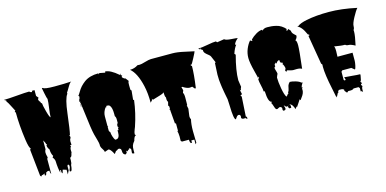

<svg xmlns="http://www.w3.org/2000/svg" viewBox="-81 -1205 3633 1807"><g transform="rotate(-15 1736.0 -301.0)"><path d="M301.3 -164.6Q283.2 -188 283.2 -209.5L292 -220.7H283.2Q283.2 -231.4 274.9 -245.4Q266.6 -259.3 265.1 -262.7V-176.3Q256.3 -163.6 256.3 -146.2Q256.3 -128.9 265.1 -97.2L257.3 -85V61Q247.6 49.8 247.6 27.3H230.5Q229 27.3 220.9 32.7Q212.9 38.1 212.4 38.6V50.3L204.1 61H195.8V38.6Q185.5 50.3 168.9 50.3L160.2 61L151.4 50.3L124 -209.5L133.3 -220.7Q117.7 -228.5 105.5 -312Q84.5 -460.4 84.5 -584.5L75.7 -590.3L84.5 -601.1Q81.5 -606 68.8 -631.8Q37.1 -696.3 26.9 -703.6V-714.8L6.8 -726.6Q50.3 -726.6 134.3 -733.9Q218.3 -741.2 257.3 -741.2Q265.6 -730 283.2 -730V-741.2H309.1V-684.6L327.6 -662.1L318.8 -651.4Q318.8 -635.3 329.6 -624.5Q335.9 -618.2 335.2 -616.7Q334.5 -615.2 334.5 -612.5Q334.5 -609.9 336.9 -607.2Q339.4 -604.5 341.8 -604.5L344.7 -606Q344.7 -586.4 362.3 -521Q379.9 -455.6 389.6 -455.6V-456.1Q389.6 -486.3 397.9 -542.5Q406.2 -598.6 406.2 -628.9Q400.9 -637.2 390.6 -688.7Q380.4 -740.2 380.4 -741.2H389.6Q402.8 -725.6 500.5 -725.6Q598.1 -725.6 664.1 -730Q651.4 -727.5 627.7 -686.5Q604 -645.5 598.6 -639.6V-627.9Q568.4 -590.3 551.8 -448.2Q532.7 -286.1 521 -244.1H512.2L521 -232.9V-220.7Q510.3 -206.5 510.3 -189Q510.3 -171.4 512.2 -153.8H497.6L503.9 -142.6Q493.2 -128.9 493.2 -109.1Q493.2 -89.4 494.1 -85Q490.7 -80.1 488.3 -67.9Q481.9 -40 468.3 -40V-16.1Q468.3 15.6 459.5 27.3Q454.6 85.4 442.4 85.4L432.6 84.5V71.8Q432.6 70.3 437.7 58.6Q442.9 46.9 442.9 38.1Q442.9 29.3 442.4 27.3L432.6 16.1L423.8 27.3V71.8L406.7 106.9V61L371.6 50.3L362.3 84.5L354 71.8V50.3H344.7V71.8Q337.9 62.5 333.3 23.2Q328.6 -16.1 328.6 -38.6Q328.6 -61 309.1 -85L318.8 -97.2Q301.3 -126 301.3 -164.6Z M883.3 35.6Q855 -21 835 -21Q834 -21 797.9 -7.8Q796.9 -22.5 782.5 -42.7Q768.1 -63 768.1 -83H769Q769 -100.6 759.3 -133.8Q749.5 -167 742.7 -193.8Q735.8 -220.7 727.3 -278.3Q718.8 -335.9 710.7 -405.5Q702.6 -475.1 696.8 -512.7L693.4 -510.7L689.9 -511.7L699.7 -523.4H689.9V-535.6H691.4L689.9 -546.9L694.3 -545.9Q700.7 -559.6 700.7 -572.3L699.7 -580.1H690.4Q697.3 -582.5 713.9 -611.8Q730.5 -641.1 749 -661.4Q767.6 -681.6 790.5 -698.7Q843.8 -738.3 930.7 -738.3V-727.5L939.9 -738.3L995.1 -727.5V-738.3Q1045.4 -738.3 1122.1 -671.4L1131.8 -682.1L1132.8 -673.3L1124 -671.4L1142.1 -659.2L1132.8 -648.9Q1135.7 -642.6 1146 -634.3Q1156.2 -626 1162.6 -626H1164.6L1190.4 -591.8H1183.6Q1180.7 -579.1 1180.7 -551.3Q1180.7 -523.4 1181.6 -511.7L1190.4 -501L1181.6 -411.1H1190.4Q1174.8 -285.2 1132.8 -162.1Q1130.9 -156.7 1124.5 -141.6Q1112.3 -111.8 1112.3 -93.8L1122.1 -83Q1111.3 -83 1103.5 -67.6Q1095.7 -52.2 1093.3 -37.6Q1074.7 -16.1 1069.1 1Q1063.5 18.1 1063.5 44.4V75.7H1053.7Q1042 75.7 1042 62.5L1044.4 37.1Q1044.4 21 1024.9 18.6V29.3L1018.6 28.3L1004.9 42L995.1 32.2V53.2L981.4 65.4Q966.8 62.5 960.7 51Q954.6 39.6 955.1 27.8Q956.5 -2.9 930.7 -2.9Q924.3 -2.9 916.7 3.9Q909.2 10.7 907.5 10.7Q905.8 10.7 903.8 7.8ZM930.7 -93.8Q966.3 -93.8 966.3 -157.2Q966.3 -168 965.3 -173.3H975.6V-196.3H985.4L975.6 -207V-219.2Q975.6 -230 985.4 -240.7V-275.4Q985.4 -297.9 975.6 -308.6V-333.5Q975.6 -389.6 957.5 -413.1Q949.7 -422.9 939 -422.9H921.9V-411.1H912.6Q884.8 -372.1 884.8 -331.5V-240.7Q884.8 -234.4 890.6 -229.5H884.8V-196.3Q884.8 -183.6 896 -173.3Q896 -156.2 904.1 -131.3Q912.1 -106.4 921.9 -93.8ZM699.7 -489.7H689.9V-501ZM699.7 -479H689.9L691.4 -484.4Z M1649.4 17.6 1651.9 131.8 1641.6 143.6V98.1H1612.3V121.1H1602.1Q1592.3 111.3 1592.3 85.9H1523.9L1514.2 75.2L1515.1 33.2Q1515.1 -1 1504.9 -26.9L1514.2 -15.1V-95.2H1504.9L1494.6 -220.7V-230.5L1487.8 -238.3L1494.6 -240.7V-264.2L1486.3 -275.4L1494.6 -308.6Q1485.8 -321.3 1485.8 -336.9Q1485.8 -352.5 1486.3 -354.5Q1477.1 -366.2 1477.1 -391.1V-407.7Q1472.2 -397 1420.9 -382.8Q1369.6 -368.7 1362.8 -365.2L1354 -377.4V-365.2L1334.5 -343.8Q1334.5 -436.5 1317.9 -509.3Q1287.1 -643.6 1227.1 -692.9Q1271 -692.9 1305.7 -716.8Q1311 -715.8 1326.9 -715.8Q1342.8 -715.8 1383.1 -727.8Q1423.3 -739.7 1442.4 -739.7H1651.9Q1699.7 -739.7 1767.8 -724.1Q1835.9 -708.5 1858.4 -704.6Q1858.4 -698.7 1830.8 -646.7Q1803.2 -594.7 1799.3 -591.8H1790.5V-580.1H1799.3Q1799.3 -498.5 1780.3 -365.2H1770.5L1751 -388.2Q1737.8 -385.3 1727.5 -385.3Q1699.7 -385.3 1660.6 -411.1H1651.9L1660.6 -377.4L1651.9 -354.5Q1661.6 -342.8 1661.6 -307.1Q1661.6 -271.5 1661.1 -252.4Q1660.6 -233.4 1660.6 -230.5Q1660.2 -230.5 1658.2 -232.9Q1656.2 -232.9 1656.2 -229.5L1662.6 -198.2L1652.8 -125.5Q1652.8 -107.4 1660.6 -95.2Q1649.4 -49.8 1649.4 17.6Z M2176.8 -170.4 2165.5 14.6Q2175.8 14.6 2175.8 32.2V37.6Q2159.7 34.2 2156.2 20V26.9L2144 27.3Q2135.3 28.3 2127.4 23.9Q2119.6 19.5 2119.6 13.4Q2119.6 7.3 2120.6 3.9H2121.6Q2121.6 -18.6 2104 -18.6Q2092.3 -18.6 2081.5 -3.2Q2070.8 12.2 2068.8 14.6Q2048.3 13.7 2045.4 -126Q2043.9 -180.2 2042.5 -187.3Q2041 -194.3 2037.4 -213.1Q2033.7 -231.9 2032.5 -238.3Q2031.2 -244.6 2028.1 -262Q2024.9 -279.3 2023.9 -287.1L2020 -310.5Q2017.6 -326.2 2016.6 -335.7Q2015.6 -345.2 2013.9 -359.6Q2012.2 -374 2011.2 -385.3Q2009.8 -411.6 2009.8 -435.5L2015.6 -550.8H2024.4L1995.6 -617.7Q1991.7 -627 1976.3 -638.4Q1960.9 -649.9 1948.7 -662.8Q1936.5 -675.8 1937 -692.4V-696.3L1917 -709L1922.9 -719.7L1908.2 -709L1898.9 -719.7Q1931.2 -719.7 1990.5 -731Q2049.8 -742.2 2076.7 -742.2L2085.9 -731L2156.2 -742.2Q2169.4 -729 2222.4 -725.6Q2275.4 -722.2 2283.7 -719.7Q2283.2 -719.2 2279.5 -715.8Q2275.9 -712.4 2274.7 -710.9Q2273.4 -709.5 2269.8 -706.1Q2266.1 -702.6 2264.2 -700.4Q2262.2 -698.2 2259 -694.6Q2255.9 -690.9 2254.2 -688.2Q2252.4 -685.5 2250.2 -682.1Q2248 -678.7 2246.6 -675.8Q2244.1 -669.4 2244.1 -663.1H2253.9Q2231.9 -637.7 2214.4 -584.5L2224.6 -573.2Q2185.5 -428.2 2185.5 -334.5L2195.3 -267.6Q2187.5 -257.3 2185.5 -235.8L2175.8 -245.6L2185.5 -199.2L2165.5 -189Q2176.8 -189 2176.8 -170.4Z M2707.5 -293Q2696.3 -293 2652.3 -306.2L2644 -293.9L2635.3 -306.2Q2635.3 -312 2639.6 -317.6Q2644 -323.2 2644 -330.1Q2644 -336.9 2638.2 -353.3Q2632.3 -369.6 2626.5 -373L2635.3 -385.3L2628.4 -383.8L2626.5 -393.6L2617.7 -385.3Q2607.4 -402.8 2607.4 -409.9Q2607.4 -417 2608.4 -418.9Q2597.2 -418.9 2587.2 -410.9Q2577.1 -402.8 2575.2 -390.1L2573.7 -397L2564.9 -404.8V-397Q2554.2 -397 2554.2 -382.3Q2554.2 -379.9 2555.7 -371.1L2545.9 -362.3L2544.9 -357.9Q2544.9 -347.7 2551.5 -328.1Q2558.1 -308.6 2558.1 -297.9Q2556.2 -295.9 2550 -280.8Q2543.9 -265.6 2543.9 -264.2Q2543.9 -222.7 2555.2 -157.7Q2566.4 -92.8 2583 -68.8Q2588.9 -68.8 2595.2 -79.6Q2601.6 -90.3 2608.4 -90.3V-102.1Q2618.7 -115.7 2621.1 -131.6Q2623.5 -147.5 2628.2 -163.1Q2632.8 -178.7 2648.9 -194.3Q2670.9 -194.3 2705.8 -183.8Q2740.7 -173.3 2754.4 -158.2V-159.7L2765.1 -158.2Q2747.6 -132.8 2744.6 -113.8H2754.4L2744.6 -102.1L2746.1 -89.4Q2746.1 -57.1 2717.8 -22Q2707.5 -9.3 2706.1 -1.5L2696.8 -11.7Q2689.5 -2 2675.5 21Q2661.6 43.9 2652.3 55.2V44.4L2635.3 67.4Q2630.9 46.9 2618.7 28.8Q2606.4 10.7 2590.8 10.7L2600.6 22.5V44.4L2587.4 45.9Q2573.7 46.9 2573.7 22.5H2555.7Q2546.9 9.8 2537.1 4.9Q2538.6 10.3 2541.5 17.6Q2545.9 30.3 2545.9 44.4L2525.9 55.2L2516.1 44.4L2517.1 27.3Q2517.1 20.5 2510.5 15.6Q2503.9 10.7 2498 10.7Q2492.2 10.7 2482.4 16.6Q2472.7 22.5 2467.8 22.5Q2457.5 22.5 2450.7 5.6Q2443.8 -11.2 2439 -28.1Q2434.1 -44.9 2428.7 -44.9L2439 -57.6Q2403.3 -57.6 2399.4 -170.4H2389.2Q2389.2 -191.9 2379.4 -232.4Q2369.6 -272.9 2369.6 -293.9L2382.3 -311L2379.9 -316.9L2369.6 -306.6V-316.9Q2366.2 -333.5 2354 -378.9Q2331.1 -466.8 2331.1 -511.7Q2331.1 -556.6 2347.9 -597.9Q2364.7 -639.2 2389.2 -667.5L2409.2 -656.2V-672.4Q2432.6 -696.8 2465.3 -716.1Q2498 -735.4 2525.9 -735.8V-724.6Q2532.7 -733.4 2544.2 -739.7Q2555.7 -746.1 2576.4 -746.1Q2597.2 -746.1 2617.4 -744.4Q2637.7 -742.7 2664.1 -736.3Q2713.9 -725.1 2754.4 -678.7H2744.6V-667.5H2754.4L2765.1 -678.7L2784.2 -656.2Q2784.2 -636.2 2802.2 -619.6Q2820.3 -603 2822.8 -600.1Q2822.8 -577.1 2801.3 -557.6Q2814.9 -553.2 2814.9 -506.3Q2814.9 -459.5 2793.9 -283.2Q2775.4 -293.9 2745.6 -293.9ZM2583 13.7Q2582 19 2575.2 22.5Q2583 22.5 2583 13.7ZM2471.2 9.8Q2470.2 8.8 2469.2 8.8Q2468.3 8.8 2468.3 10.7Q2468.3 9.8 2471.2 9.8Z M3180.7 32.2 3159.2 31.7 3144.5 43.5 3125 21V8.8Q3115.2 -1.5 3096.2 -1.5H3076.7L3066.4 8.8V21Q3057.6 21 3051.8 38.1Q3045.9 55.2 3037.6 55.2V65.4Q3032.7 39.1 3018.1 -31.2Q2987.3 -174.8 2987.3 -250.5Q2987.3 -265.6 2988.3 -272.9L2979 -284.2L2931.2 -567.4H2940.9V-579.1H2931.2Q2929.7 -581.5 2925 -591.1Q2920.4 -600.6 2918.9 -603.5Q2917.5 -606.4 2913.1 -615Q2908.7 -623.5 2906.5 -627Q2904.3 -630.4 2899.7 -637.5Q2895 -644.5 2891.8 -647.9Q2888.7 -651.4 2883.8 -657Q2878.9 -662.6 2874.5 -666Q2859.9 -676.3 2852.1 -680.2H2862.8Q2889.2 -702.6 2954.6 -715.8Q3049.3 -734.9 3172.6 -734.9Q3295.9 -734.9 3444.3 -702.6Q3424.8 -681.2 3395.3 -626.2Q3365.7 -571.3 3365.7 -546.4Q3365.7 -521.5 3356 -510.7L3356.9 -494.6Q3356.9 -455.6 3336.4 -363.8Q3295.9 -386.2 3274.4 -386.2Q3252.9 -386.2 3243.2 -397Q3217.3 -397 3199 -399.7Q3180.7 -402.3 3163.8 -404.8Q3147 -407.2 3137.7 -408.7Q3146.5 -403.8 3146.5 -359.4L3144.5 -306.6H3291.5V-227.5Q3291.5 -212.9 3285.2 -181.9Q3278.8 -150.9 3271.5 -148.4L3243.2 -171.4H3154.8L3144.5 -160.6V-80.1L3154.8 -72.3L3163.6 -80.1L3154.8 -103.5Q3177.7 -103 3229.2 -97.7Q3280.8 -92.3 3309.1 -92.3V-80.1L3300.3 -35.6L3291.5 -23.4L3300.3 -12.7V-1.5H3291.5V8.8L3300.3 21Q3291.5 33.2 3291.5 46.9V77.1L3282.7 65.4H3271.5V32.2L3261.7 21H3213.4Q3203.6 32.2 3180.7 32.2Z"/></g></svg>

Font: Butcherman
Style: Regular
Weight: 400
Version: Version 001.003